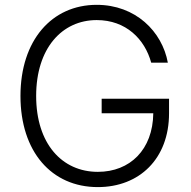

<svg xmlns="http://www.w3.org/2000/svg" viewBox="-20 -757 781 787"><path d="M599.8 -500H668C644.5 -628.2 535.5 -737.2 376.4 -737.2C192.1 -737.2 63.9 -591.6 63.9 -363.6C63.9 -136 190.7 9.9 381 9.9C551.1 9.9 672.9 -106.2 672.9 -292.6V-352.3H396.7V-292.6H608.3C606.5 -143.8 513.1 -52.6 381 -52.6C234 -52.6 128.2 -168.3 128.2 -363.6C128.2 -559.7 234.7 -674.7 376.4 -674.7C496.4 -674.7 573.5 -596.6 599.8 -500Z"/></svg>

Font: Karasuma Gothic
Style: Light
Weight: 300
Designer: Rasmus Andersson / Ryoko Nishizuka
Foundry: rsms
Version: Version 1.00